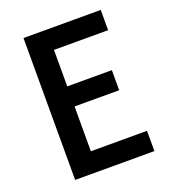

<svg xmlns="http://www.w3.org/2000/svg" viewBox="-129 -795 789 890"><g transform="rotate(-20 265.0 -350.0)"><path d="M89 -700H470V-600H203V-420H423V-321H203V-100H480V0H89Z"/></g></svg>

Font: Tilda Sans Semibold
Style: Regular
Weight: 600
Designer: ParaType Ltd
Foundry: ParaType Ltd
Version: Version 1.009